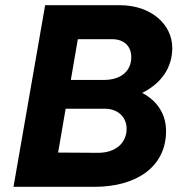

<svg xmlns="http://www.w3.org/2000/svg" viewBox="-20 -720 710 740"><path d="M32 0H345C503 0 620 -75 620 -215C620 -279 587 -331 528 -362C603 -399 644 -461 644 -535C644 -625 564 -700 441 -700H154ZM358 -131 204 -132 233 -301H384C436 -301 468 -267 468 -224C468 -169 426 -131 358 -131ZM253 -412 280 -569H412C461 -569 486 -539 486 -500C486 -443 442 -412 382 -412Z"/></svg>

Font: Fixel Display
Style: Bold Italic
Weight: 700
Italic angle: -10°
Designer: AlfaBravo + MacPaw
Foundry: Kyrylo Tkachov, Marchela Mozhyna, Serhii Makarenko, Maria Weinstein, Zakhar Kryvoshyya
Version: Version 1.210;Glyphs 3.2 (3217)